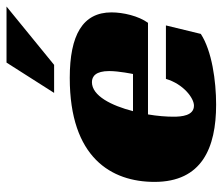

<svg xmlns="http://www.w3.org/2000/svg" viewBox="-67 -608 683 589"><g transform="rotate(-90 274.5 -313.5)"><path d="M499 -201C520 -230 531 -277 531 -313C531 -401 462 -441 330 -441C85 -441 11 -313 11 -181C11 -36 115 8 248 8C321 8 413 -5 465 -39L491 -146H327C311 -92 268 -60 245 -60C214 -60 211 -98 211 -123C211 -144 213 -172 218 -201ZM351 -320C351 -290 342 -247 342 -247H228C245 -313 275 -373 317 -373C335 -373 351 -361 351 -320ZM370 -489 549 -635H377L284 -489Z"/></g></svg>

Font: Racing Sans One
Style: Regular
Weight: 400
Designer: Pablo Impallari, Rodrigo Fuenzalida
Foundry: Pablo Impallari, Rodrigo Fuenzalida
Version: Version 1.001